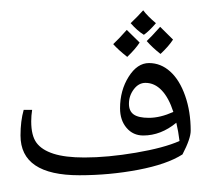

<svg xmlns="http://www.w3.org/2000/svg" viewBox="-20 -886 888 823"><path d="M320.3 -134.8Q67.9 -134.8 67.9 -305.2Q67.9 -367.2 81.5 -415H117.7Q113.8 -390.1 113.8 -365.7Q113.8 -304.7 136.5 -273.9Q159.2 -243.2 209.2 -227.1Q259.3 -210.9 341.8 -210.9Q440.9 -210.9 562 -231.4Q683.1 -252 749.5 -281.7Q744.6 -322.3 735.8 -359.9Q669.4 -305.2 594.2 -305.2Q550.3 -305.2 522.5 -337.9Q494.6 -370.6 494.6 -421.9Q494.6 -498.5 531.5 -557.1Q568.4 -615.7 618.7 -615.7Q669.4 -615.7 709.7 -579.3Q750 -543 773.7 -475.3Q797.4 -407.7 797.4 -325.7Q797.4 -291.5 762.2 -224.1Q695.8 -181.6 572.8 -158.2Q449.7 -134.8 320.3 -134.8ZM603.5 -530.8Q574.2 -530.8 553.5 -503.2Q532.7 -475.6 532.7 -441.4Q532.7 -409.7 553.2 -395.3Q573.7 -380.9 618.2 -380.9Q666.5 -380.9 723.1 -406.2Q703.6 -466.8 673.1 -498.8Q642.6 -530.8 603.5 -530.8ZM647.5 -83ZM594.2 -654.8ZM648.4 -786.6Q619.6 -752.9 596.7 -736.8Q568.8 -753.9 540 -786.6Q570.3 -815.4 593.8 -841.8Q612.3 -816.9 648.4 -786.6ZM578.6 -703.6Q561 -676.3 525.4 -642.1Q486.3 -672.9 465.3 -696.8Q489.3 -719.2 523.4 -757.8Q534.2 -746.6 578.6 -703.6ZM721.7 -716.3Q702.6 -687 668 -654.8Q633.3 -682.1 608.9 -710Q627 -726.6 666.5 -771ZM594.2 -654.8ZM593.8 -866.2Z"/></svg>

Font: Noto Naskh Arabic UI
Style: Regular
Weight: 400
Designer: Monotype Design team
Foundry: Monotype Imaging Inc.
Version: Version 1.05